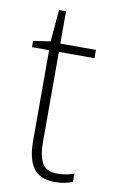

<svg xmlns="http://www.w3.org/2000/svg" viewBox="-79 -794 446 754"><g transform="rotate(10 144.0 -417.0)"><path d="M199 -117Q218 -117 235 -120.5Q252 -124 265 -129V-96Q251 -90 234 -86.5Q217 -83 194 -83Q134 -83 108.5 -119.5Q83 -156 83 -226V-589H15V-614L83 -624L94 -751H122V-622H264V-589H122V-228Q122 -173 138.5 -145Q155 -117 199 -117Z"/></g></svg>

Font: Noto Sans Telugu UI SemiCondensed ExtraLight
Style: Regular
Weight: 200
Width: 4
Designer: Jelle Bosma - Monotype Design Team
Foundry: Monotype Imaging Inc.
Version: Version 2.005; ttfautohint (v1.8.4.7-5d5b)